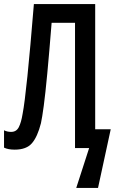

<svg xmlns="http://www.w3.org/2000/svg" viewBox="-21 -734 587 952"><path d="M451 -93H528L465 198H357L421 0H351V-621H235Q223 -471 213.5 -370Q204 -269 196 -209.5Q188 -150 182 -123Q165 -56 137.5 -24Q110 8 52 8Q19 8 -1 -2V-88Q15 -80 34 -80Q60 -80 72 -103Q84 -126 91 -169Q101 -220 115 -356.5Q129 -493 147 -714H451Z"/></svg>

Font: Noto Sans ExtraCondensed Medium
Style: Regular
Weight: 500
Width: 2
Designer: Monotype Design Team
Foundry: Monotype Imaging Inc.
Version: Version 2.013; ttfautohint (v1.8.4.7-5d5b)